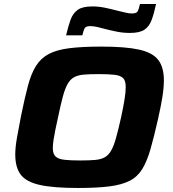

<svg xmlns="http://www.w3.org/2000/svg" viewBox="-20 -928 862 956"><path d="M368 8Q247 8 179 -7Q111 -22 83.5 -58Q56 -94 56 -159Q56 -195 64.5 -242.5Q73 -290 85 -352Q103 -440 119 -500.5Q135 -561 159 -599.5Q183 -638 222.5 -659Q262 -680 325.5 -688Q389 -696 485 -696Q605 -696 672.5 -681Q740 -666 768 -629.5Q796 -593 796 -528Q796 -491 788.5 -444.5Q781 -398 767 -336Q747 -247 729.5 -186Q712 -125 688.5 -86.5Q665 -48 626 -28Q587 -8 525 0Q463 8 368 8ZM379 -129Q423 -129 452.5 -131.5Q482 -134 501 -144.5Q520 -155 533 -177.5Q546 -200 557.5 -240.5Q569 -281 583 -344Q594 -395 600 -432Q606 -469 606 -495Q606 -526 593 -539Q580 -552 551 -555.5Q522 -559 472 -559Q427 -559 397.5 -556.5Q368 -554 349 -543.5Q330 -533 317 -510.5Q304 -488 293 -447.5Q282 -407 269 -344Q261 -309 255.5 -281Q250 -253 246.5 -231Q243 -209 243 -191Q243 -162 256.5 -149Q270 -136 300 -132.5Q330 -129 379 -129ZM309 -752Q320 -798 331.5 -830Q343 -862 367 -879Q391 -896 440 -896Q471 -896 502.5 -889.5Q534 -883 560 -876Q583 -871 601.5 -866Q620 -861 637 -861Q659 -861 665 -871Q671 -881 677 -908H757Q747 -861 735 -828.5Q723 -796 699 -780Q675 -764 627 -764Q594 -764 563.5 -770Q533 -776 506 -783Q485 -789 465 -793.5Q445 -798 429 -798Q408 -798 402 -788Q396 -778 390 -752Z"/></svg>

Font: Saira Thin Expanded
Style: Bold Italic
Weight: 700
Width: 7
Italic angle: -12°
Version: Version 1.101